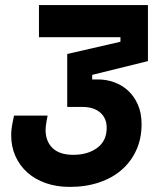

<svg xmlns="http://www.w3.org/2000/svg" viewBox="-20 -720 652 754"><path d="M244 -300V-508L453 -556V-574H133V-700H561V-480L342 -426V-408H365Q398 -408 428.5 -397Q459 -386 483 -364Q507 -342 521.5 -309Q536 -276 536 -232Q536 -177 516 -132Q496 -87 459.5 -54.5Q423 -22 370.5 -4Q318 14 254 14Q202 14 159.5 -1Q117 -16 87 -43Q57 -70 40.5 -107Q24 -144 24 -188Q24 -214 30 -241L35 -266H167L163 -245Q161 -233 160 -225.5Q159 -218 159 -210Q159 -165 186.5 -138.5Q214 -112 268 -112Q325 -112 362 -139.5Q399 -167 399 -218Q399 -256 373.5 -278Q348 -300 304 -300Z"/></svg>

Font: Space Mono
Style: Bold Italic
Weight: 700
Italic angle: -12°
Monospace: yes
Designer: Colophon Foundry / Benjamin Critton
Foundry: Colophon Foundry
Version: Version 1.000;PS 1.000;hotconv 1.0.81;makeotf.lib2.5.63406